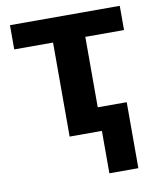

<svg xmlns="http://www.w3.org/2000/svg" viewBox="-83 -611 717 873"><g transform="rotate(-10 275.0 -175.0)"><path d="M529.8 -545.9V-434.1H351.1V-108.9H484.9V195.8H351.1V0H202.1V-434.1H22.9V-545.9Z"/></g></svg>

Font: NotoSans-Bold
Style: Bold
Weight: 700
Designer: Monotype Design team
Foundry: Monotype Imaging Inc.
Version: Version 1.04